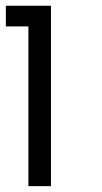

<svg xmlns="http://www.w3.org/2000/svg" viewBox="-20 -635 348 655"><path d="M76.9 0V-544.9H0V-615.4H153.8V0Z"/></svg>

Font: Slabo 13px
Style: Regular
Weight: 400
Designer: John Hudson
Foundry: Tiro Typeworks Ltd.
Version: Version 1.02 Build 005a